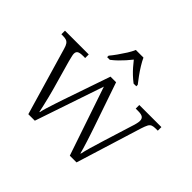

<svg xmlns="http://www.w3.org/2000/svg" viewBox="-172 -988 1211 1211"><g transform="rotate(45 433.0 -383.0)"><path d="M81 -451Q75 -473 67 -484.5Q59 -496 47.5 -500Q36 -504 16 -504H4V-536H216V-504H196Q169 -504 157.5 -497Q146 -490 146 -472Q146 -464 150.5 -446.5Q155 -429 158 -416L213 -222Q220 -198 227.5 -166.5Q235 -135 242 -106Q249 -77 252 -60H255Q258 -77 266.5 -105Q275 -133 285.5 -164.5Q296 -196 304 -220L412 -534H462L566 -231Q572 -213 580 -189Q588 -165 596 -140Q604 -115 610.5 -93Q617 -71 620 -58H623Q628 -83 640 -125Q652 -167 669 -221L728 -410Q734 -427 737.5 -443Q741 -459 741 -468Q741 -487 729 -495.5Q717 -504 688 -504H667V-536H864V-504H847Q827 -504 815 -499.5Q803 -495 795.5 -481Q788 -467 779 -439L643 0H583L427 -460L271 0H213ZM310 -619Q326 -638 344.5 -664Q363 -690 380 -717Q397 -744 406 -766H474Q484 -744 500.5 -717Q517 -690 536 -664Q555 -638 570 -619V-606H546Q524 -623 505.5 -640.5Q487 -658 471 -676.5Q455 -695 440 -714Q425 -695 408.5 -676.5Q392 -658 374 -640.5Q356 -623 334 -606H310Z"/></g></svg>

Font: Noto Serif Hebrew Light
Style: Regular
Weight: 300
Version: Version 2.003